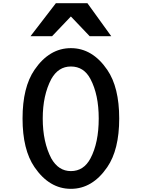

<svg xmlns="http://www.w3.org/2000/svg" viewBox="-20 -1198 905 1226"><path d="M432.6 -105.5Q353.5 -105.5 307.6 -186.5Q252.9 -291 252.9 -441.4Q252.9 -589.8 307.6 -693.4Q352.5 -773.4 432.6 -773.4Q515.6 -773.4 557.6 -693.4Q610.4 -593.8 610.4 -441.4Q610.4 -286.1 557.6 -186.5Q514.6 -105.5 432.6 -105.5ZM665 -130.9Q741.2 -242.2 741.2 -441.4Q741.2 -640.6 665 -752Q570.3 -890.6 432.6 -890.6Q294.9 -890.6 200.2 -752Q124 -640.6 124 -441.4Q124 -242.2 200.2 -130.9Q294.9 7.8 432.6 7.8Q570.3 7.8 665 -130.9ZM336.9 -1177.7 174.8 -966.8H312.5L432.6 -1092.8L552.7 -966.8H690.4L538.1 -1177.7Z"/></svg>

Font: OCR-B
Style: Regular
Weight: 400
Version: 1.1